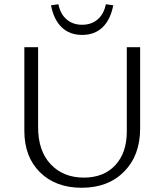

<svg xmlns="http://www.w3.org/2000/svg" viewBox="-20 -881 777 907"><path d="M515 -856 480 -861Q471 -815 441.5 -789.5Q412 -764 368 -764Q324 -764 294.5 -789.5Q265 -815 256 -861L221 -856Q234 -788 271.5 -752Q309 -716 368 -716Q427 -716 464.5 -752Q502 -788 515 -856ZM366 6Q243 6 169 -67Q95 -140 95 -263V-658H160V-280Q160 -168 219.5 -105Q279 -42 376 -42Q470 -42 524.5 -100.5Q579 -159 579 -260V-658H642V-274Q642 -147 566.5 -70.5Q491 6 366 6Z"/></svg>

Font: EauTestSC Semilight
Style: Regular
Weight: 300
Designer: Christian Thalmann (Catharsis Fonts)
Version: Version 0.001;PS 000.001;hotconv 1.0.88;makeotf.lib2.5.64775